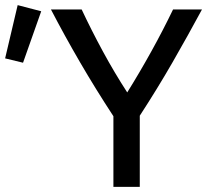

<svg xmlns="http://www.w3.org/2000/svg" viewBox="-36 -730 818 750"><path d="M407 0V-276Q337 -383 276.5 -487Q216 -591 163 -693H283Q321 -612 366 -529Q411 -446 461 -369Q509 -446 555 -529Q601 -612 640 -693H753Q698 -591 638.5 -487.5Q579 -384 510 -278V0ZM54 -485 -16 -502 33 -710 125 -686Z"/></svg>

Font: Ubuntu Sans Medium
Style: Regular
Weight: 500
Designer: Dalton Maag Ltd
Foundry: Dalton Maag Ltd
Version: Version 1.006; ttfautohint (v1.8.4.7-5d5b)